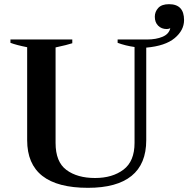

<svg xmlns="http://www.w3.org/2000/svg" viewBox="-20 -889 901 919"><path d="M110 -218V-663Q59 -673 30 -684V-700H326V-682Q302 -674 246 -662V-205Q246 -114 298 -75.5Q350 -37 435 -37Q518 -37 571 -77Q624 -117 624 -205V-664Q581 -670 543 -684V-700H684Q727 -700 758 -713Q789 -726 795 -754Q787 -750 778 -750Q753 -750 737 -766Q721 -782 721 -809Q721 -833 737.5 -851Q754 -869 789 -869Q861 -869 861 -793Q861 -744 816 -706.5Q771 -669 680 -661V-218Q680 -104 609.5 -47Q539 10 401 10Q110 10 110 -218Z"/></svg>

Font: Trirong SemiBold
Style: Regular
Weight: 600
Designer: Katatrad Team
Foundry: CadsonDemak
Version: Version 1.000